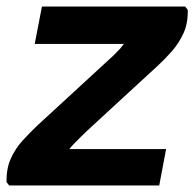

<svg xmlns="http://www.w3.org/2000/svg" viewBox="-22 -566 593 586"><path d="M84 -432 106 -546H543L551 -536Q552 -495 538 -464.5Q524 -434 502.5 -409.5Q481 -385 458 -364L245 -168Q225 -149 203 -126.5Q181 -104 178 -86L139 -111H485L464 0H6L-2 -10Q-3 -51 11 -82Q25 -113 47 -137Q69 -161 91 -182L304 -378Q326 -397 345 -418Q364 -439 371 -463L412 -432Z"/></svg>

Font: Kufam SemiBold
Style: Italic
Weight: 600
Italic angle: -11°
Designer: Artur Schmal
Foundry: Original Type
Version: Version 1.301; ttfautohint (v1.8.3)